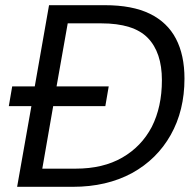

<svg xmlns="http://www.w3.org/2000/svg" viewBox="-20 -720 756 740"><path d="M101 -311H14L27 -387H114L169 -700H384Q490 -700 557.5 -667Q625 -634 658 -571Q691 -508 691 -417Q691 -294 638 -200Q585 -106 489 -53Q391 0 261 0H46ZM272 -70Q377 -70 451 -112.5Q525 -155 565 -231Q604 -308 604 -411Q604 -518 549.5 -574Q495 -630 370 -630H241L198 -387H399L386 -311H185L143 -70Z"/></svg>

Font: Rethink Sans
Style: Italic
Weight: 400
Italic angle: -10°
Designer: The Rethink Sans project authors (Hans Thiessen). DM Sans designed by Colophon Foundry.
Foundry: Rethink Communications LLC
Version: Version 1.001